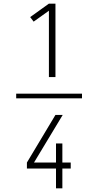

<svg xmlns="http://www.w3.org/2000/svg" viewBox="-20 -868 540 1056"><path d="M69 -327V-353H431V-327ZM249 -444V-809L165 -749L146 -774L249 -848H285V-444ZM323 168H288V59H128V26L285 -236H325L167 26H288V-79H323V26H369V59H323Z"/></svg>

Font: Iosevka Term Curly Extralight
Style: Regular
Weight: 200
Designer: Belleve Invis
Foundry: Belleve Invis
Version: Version 32.3.0